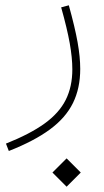

<svg xmlns="http://www.w3.org/2000/svg" viewBox="-20 -288 392 722"><path d="M177.2 360.8 230.5 414.1 283.7 360.8 230.5 307.6ZM210 -260.3Q232.4 -180.7 242.2 -125.7Q252 -70.8 252 -26.9Q252 37.6 227.3 87.2Q202.6 136.7 147.9 176.3Q93.3 215.8 2.4 252L13.2 279.8Q108.9 242.2 168 198.5Q227.1 154.8 254.4 99.4Q281.7 43.9 281.7 -28.8Q281.7 -73.7 271.7 -129.6Q261.7 -185.5 238.8 -268.1Z"/></svg>

Font: Estedad-FD-VF Thin
Style: Regular
Weight: 100
Designer: Amin Abedi
Version: Version 5.0